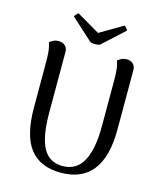

<svg xmlns="http://www.w3.org/2000/svg" viewBox="-129 -980 920 1087"><g transform="rotate(15 330.5 -436.0)"><path d="M578 -655V-306Q578 -147 516 -67Q454 13 330 13Q210 13 149.5 -63.5Q89 -140 89 -306V-572Q89 -602 86.5 -630.5Q84 -659 75 -684Q82 -689 95.5 -696.5Q109 -704 128 -704Q150 -704 165 -691Q180 -678 180 -655V-302Q180 -157 216.5 -91.5Q253 -26 330 -26Q411 -26 449.5 -96Q488 -166 488 -302V-572Q488 -602 485.5 -630.5Q483 -659 474 -684Q481 -689 494 -696.5Q507 -704 527 -704Q549 -704 563.5 -691Q578 -678 578 -655ZM357 -744Q351 -742 340.5 -741Q330 -740 319.5 -741Q309 -742 303 -744L174 -861Q176 -866 183 -874Q190 -882 195 -885L330 -806L465 -885Q471 -882 477.5 -874Q484 -866 485 -861Z"/></g></svg>

Font: Arima Medium
Style: Regular
Weight: 500
Designer: Joana Correia and Natanael Gama
Foundry: NDISCOVER
Version: Version 1.101;gftools[0.9.23]